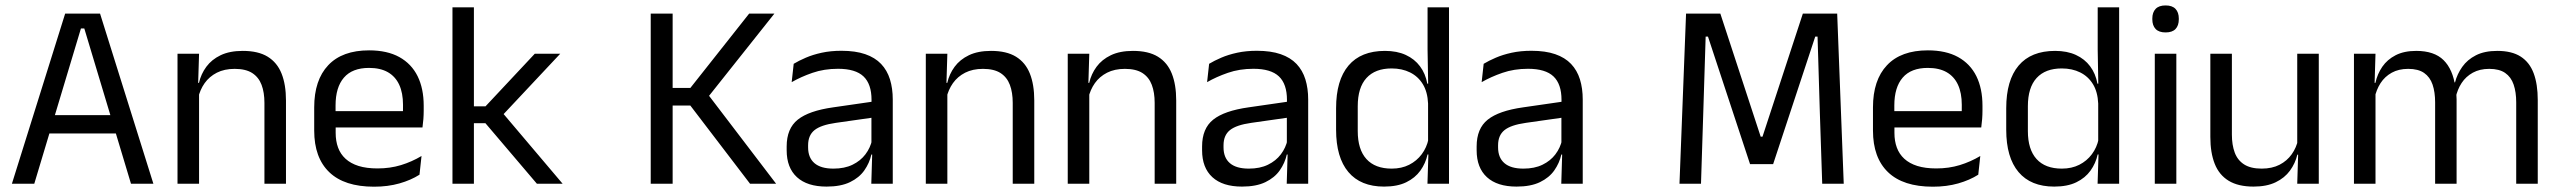

<svg xmlns="http://www.w3.org/2000/svg" viewBox="-20 -690 9610 721"><path d="M108.7 0H24.7L224.7 -639H355.7L556 0H471.9L296.6 -583H283.9ZM435.5 -188.7H144.3V-257.6H435.5Z M1053.9 0H973V-303.7Q973 -343 962.2 -371.5Q951.5 -399.9 927.2 -415.7Q902.8 -431.4 861.1 -431.4Q822.6 -431.4 794.3 -417Q766 -402.5 748.5 -377.8Q731 -353 724 -321.5L709.5 -378.9H727.2Q734.8 -412.1 754.8 -439.3Q774.8 -466.5 808.6 -482.7Q842.4 -498.9 891.5 -498.9Q949.7 -498.9 985.2 -477.1Q1020.8 -455.2 1037.3 -413.8Q1053.9 -372.3 1053.9 -312.6ZM727.5 0H646.6V-488.2H727.5L723.9 -371.1L727.5 -366.3Z M1384.6 11.1Q1273.1 11.1 1216.5 -43.4Q1159.9 -97.8 1159.9 -199.7V-286.6Q1159.9 -389.4 1212.6 -445.1Q1265.2 -500.9 1366 -500.9Q1433.9 -500.9 1479.6 -475.7Q1525.2 -450.4 1548.2 -403.9Q1571.1 -357.4 1571.1 -293V-274.8Q1571.1 -259.1 1569.9 -243Q1568.7 -226.9 1566.5 -211.4H1492.2Q1493 -235.6 1493.2 -257.1Q1493.4 -278.6 1493.4 -296.4Q1493.4 -341 1479.1 -371.8Q1464.9 -402.6 1436.7 -418.8Q1408.4 -435 1366 -435Q1302.9 -435 1271.5 -398.5Q1240.1 -362.1 1240.1 -294.1V-247.4L1240.5 -237.5V-190.8Q1240.5 -160.4 1249.5 -135.9Q1258.5 -111.3 1277.6 -93.8Q1296.8 -76.2 1326.5 -66.8Q1356.3 -57.5 1397.7 -57.5Q1444.8 -57.5 1485.8 -70Q1526.8 -82.6 1562.9 -104.2L1555.3 -34Q1523.1 -13.5 1479.9 -1.2Q1436.8 11.1 1384.6 11.1ZM1549.4 -211.4H1202.6V-272.7H1549.4Z M2092.8 0H1996.2L1802.8 -227.4H1751.5V-290.7H1803.2L1988.2 -488.2H2083.8L1862.6 -252.4V-271.8ZM1759.6 0H1679.1V-662.5H1759.6Z M2894.5 0H2796.6L2572.4 -293.6H2499.7V-359.7H2572.4L2793.3 -639H2888.1L2634.8 -320.3L2634.3 -341.2ZM2505.9 0H2423.6V-639H2505.9Z M3332.5 0H3251.9L3255.5 -118.6L3252.4 -131.1V-286.5L3252.8 -314.9Q3252.8 -374.3 3222.7 -403Q3192.5 -431.7 3126.9 -431.7Q3074.7 -431.7 3030.9 -416.5Q2987.1 -401.3 2952.9 -381.5L2960.5 -450.4Q2979.6 -462 3005.9 -473.3Q3032.2 -484.7 3065.8 -492Q3099.4 -499.3 3139.8 -499.3Q3192.3 -499.3 3229.1 -486.6Q3265.9 -473.9 3288.7 -449.9Q3311.5 -425.8 3322 -392Q3332.5 -358.1 3332.5 -316.2ZM3083.9 10.7Q3011.4 10.7 2972.8 -24.6Q2934.1 -60 2934.1 -125.7V-140Q2934.1 -207.4 2975.8 -240.7Q3017.5 -274.1 3108.7 -286.9L3263 -309.2L3267.4 -249.8L3118.5 -228.6Q3062.7 -220.7 3038.7 -201.4Q3014.6 -182 3014.6 -144.5V-136.6Q3014.6 -97.9 3038.4 -77.4Q3062.2 -56.8 3109.6 -56.8Q3151.4 -56.8 3181.4 -71.4Q3211.4 -86 3229.9 -110.5Q3248.5 -135.1 3255 -165.2L3267.7 -109.8H3252.2Q3245.1 -77.8 3225.8 -50.3Q3206.6 -22.8 3172 -6.1Q3137.4 10.7 3083.9 10.7Z M3863.9 0H3783V-303.7Q3783 -343 3772.2 -371.5Q3761.5 -399.9 3737.2 -415.7Q3712.8 -431.4 3671.1 -431.4Q3632.6 -431.4 3604.3 -417Q3576 -402.5 3558.5 -377.8Q3541 -353 3534 -321.5L3519.5 -378.9H3537.2Q3544.8 -412.1 3564.8 -439.3Q3584.8 -466.5 3618.6 -482.7Q3652.4 -498.9 3701.5 -498.9Q3759.7 -498.9 3795.2 -477.1Q3830.8 -455.2 3847.3 -413.8Q3863.9 -372.3 3863.9 -312.6ZM3537.5 0H3456.6V-488.2H3537.5L3533.9 -371.1L3537.5 -366.3Z M4396.9 0H4316V-303.7Q4316 -343 4305.2 -371.5Q4294.5 -399.9 4270.2 -415.7Q4245.8 -431.4 4204.1 -431.4Q4165.6 -431.4 4137.3 -417Q4109 -402.5 4091.5 -377.8Q4074 -353 4067 -321.5L4052.5 -378.9H4070.2Q4077.8 -412.1 4097.8 -439.3Q4117.8 -466.5 4151.6 -482.7Q4185.4 -498.9 4234.5 -498.9Q4292.7 -498.9 4328.2 -477.1Q4363.8 -455.2 4380.3 -413.8Q4396.9 -372.3 4396.9 -312.6ZM4070.5 0H3989.6V-488.2H4070.5L4066.9 -371.1L4070.5 -366.3Z M4892.5 0H4811.9L4815.5 -118.6L4812.4 -131.1V-286.5L4812.8 -314.9Q4812.8 -374.3 4782.7 -403Q4752.5 -431.7 4686.9 -431.7Q4634.7 -431.7 4590.9 -416.5Q4547.1 -401.3 4512.9 -381.5L4520.5 -450.4Q4539.6 -462 4565.9 -473.3Q4592.2 -484.7 4625.8 -492Q4659.4 -499.3 4699.8 -499.3Q4752.3 -499.3 4789.1 -486.6Q4825.9 -473.9 4848.7 -449.9Q4871.5 -425.8 4882 -392Q4892.5 -358.1 4892.5 -316.2ZM4643.9 10.7Q4571.4 10.7 4532.8 -24.6Q4494.1 -60 4494.1 -125.7V-140Q4494.1 -207.4 4535.8 -240.7Q4577.5 -274.1 4668.7 -286.9L4823 -309.2L4827.4 -249.8L4678.5 -228.6Q4622.7 -220.7 4598.7 -201.4Q4574.6 -182 4574.6 -144.5V-136.6Q4574.6 -97.9 4598.4 -77.4Q4622.2 -56.8 4669.6 -56.8Q4711.4 -56.8 4741.4 -71.4Q4771.4 -86 4789.9 -110.5Q4808.5 -135.1 4815 -165.2L4827.7 -109.8H4812.2Q4805.1 -77.8 4785.8 -50.3Q4766.6 -22.8 4732 -6.1Q4697.4 10.7 4643.9 10.7Z M5177.4 10.7Q5089.6 10.7 5043.5 -43.9Q4997.3 -98.6 4997.3 -202.9V-283.6Q4997.3 -388.7 5043.9 -443.8Q5090.5 -498.9 5180.9 -498.9Q5225.8 -498.9 5258.9 -483.7Q5292 -468.5 5312.5 -440.9Q5333 -413.4 5339.8 -375.9H5366.6L5342.7 -301.3Q5340.8 -344.6 5323.1 -373.8Q5305.3 -403 5275.1 -418Q5245 -433 5205.8 -433Q5144.2 -433 5111.4 -397.1Q5078.6 -361.2 5078.6 -291.1V-197.8Q5078.6 -128.8 5111.2 -92.8Q5143.8 -56.8 5206.1 -56.8Q5243.2 -56.8 5271.6 -71.2Q5300.1 -85.6 5318.9 -110.8Q5337.7 -136 5344.3 -168L5364.3 -109.9H5340.7Q5333.5 -76.8 5313.8 -49.3Q5294.1 -21.8 5260.7 -5.6Q5227.3 10.7 5177.4 10.7ZM5421.3 0H5340.4L5344.1 -117.9L5342.7 -143.9V-348.1L5343.2 -365L5340.8 -503.5V-662.5H5421.3Z M5923.5 0H5842.9L5846.5 -118.6L5843.4 -131.1V-286.5L5843.8 -314.9Q5843.8 -374.3 5813.7 -403Q5783.5 -431.7 5717.9 -431.7Q5665.7 -431.7 5621.9 -416.5Q5578.1 -401.3 5543.9 -381.5L5551.5 -450.4Q5570.6 -462 5596.9 -473.3Q5623.2 -484.7 5656.8 -492Q5690.4 -499.3 5730.8 -499.3Q5783.3 -499.3 5820.1 -486.6Q5856.9 -473.9 5879.7 -449.9Q5902.5 -425.8 5913 -392Q5923.5 -358.1 5923.5 -316.2ZM5674.9 10.7Q5602.4 10.7 5563.8 -24.6Q5525.1 -60 5525.1 -125.7V-140Q5525.1 -207.4 5566.8 -240.7Q5608.5 -274.1 5699.7 -286.9L5854 -309.2L5858.4 -249.8L5709.5 -228.6Q5653.7 -220.7 5629.7 -201.4Q5605.6 -182 5605.6 -144.5V-136.6Q5605.6 -97.9 5629.4 -77.4Q5653.2 -56.8 5700.6 -56.8Q5742.4 -56.8 5772.4 -71.4Q5802.4 -86 5820.9 -110.5Q5839.5 -135.1 5846 -165.2L5858.7 -109.8H5843.2Q5836.1 -77.8 5816.8 -50.3Q5797.6 -22.8 5763 -6.1Q5728.4 10.7 5674.9 10.7Z M6367.6 0H6286.8L6311.5 -639H6440.2L6591.7 -176.9H6598.6L6750.1 -639H6879L6903.6 0H6822.8L6813.8 -269.6L6805.3 -552.6H6796.6L6638.5 -73.7H6551.8L6393.8 -552.6H6385.1L6376.2 -269.1Z M7238.1 11.1Q7126.6 11.1 7070 -43.4Q7013.4 -97.8 7013.4 -199.7V-286.6Q7013.4 -389.4 7066.1 -445.1Q7118.7 -500.9 7219.5 -500.9Q7287.4 -500.9 7333.1 -475.7Q7378.7 -450.4 7401.7 -403.9Q7424.6 -357.4 7424.6 -293V-274.8Q7424.6 -259.1 7423.4 -243Q7422.2 -226.9 7420 -211.4H7345.7Q7346.5 -235.6 7346.7 -257.1Q7346.9 -278.6 7346.9 -296.4Q7346.9 -341 7332.6 -371.8Q7318.4 -402.6 7290.2 -418.8Q7261.9 -435 7219.5 -435Q7156.4 -435 7125 -398.5Q7093.6 -362.1 7093.6 -294.1V-247.4L7094 -237.5V-190.8Q7094 -160.4 7103 -135.9Q7112 -111.3 7131.1 -93.8Q7150.3 -76.2 7180 -66.8Q7209.8 -57.5 7251.2 -57.5Q7298.3 -57.5 7339.3 -70Q7380.3 -82.6 7416.4 -104.2L7408.8 -34Q7376.6 -13.5 7333.4 -1.2Q7290.3 11.1 7238.1 11.1ZM7402.9 -211.4H7056.1V-272.7H7402.9Z M7693.9 10.7Q7606.1 10.7 7560 -43.9Q7513.8 -98.6 7513.8 -202.9V-283.6Q7513.8 -388.7 7560.4 -443.8Q7607 -498.9 7697.4 -498.9Q7742.3 -498.9 7775.4 -483.7Q7808.5 -468.5 7829 -440.9Q7849.5 -413.4 7856.3 -375.9H7883.1L7859.2 -301.3Q7857.3 -344.6 7839.6 -373.8Q7821.8 -403 7791.6 -418Q7761.5 -433 7722.3 -433Q7660.7 -433 7627.9 -397.1Q7595.1 -361.2 7595.1 -291.1V-197.8Q7595.1 -128.8 7627.7 -92.8Q7660.3 -56.8 7722.6 -56.8Q7759.7 -56.8 7788.1 -71.2Q7816.6 -85.6 7835.4 -110.8Q7854.2 -136 7860.8 -168L7880.8 -109.9H7857.2Q7850 -76.8 7830.3 -49.3Q7810.6 -21.8 7777.2 -5.6Q7743.8 10.7 7693.9 10.7ZM7937.8 0H7856.9L7860.6 -117.9L7859.2 -143.9V-348.1L7859.7 -365L7857.3 -503.5V-662.5H7937.8Z M8152.6 0H8071.7V-488.2H8152.6ZM8112.2 -568.2Q8087.2 -568.2 8074.8 -581.2Q8062.4 -594.3 8062.4 -617.7V-620.2Q8062.4 -643.5 8074.8 -656.6Q8087.2 -669.6 8112.2 -669.6Q8137.2 -669.6 8149.5 -656.6Q8161.9 -643.5 8161.9 -620.2V-617.7Q8161.9 -593.9 8149.5 -581Q8137.2 -568.2 8112.2 -568.2Z M8280.3 -488.2H8361.2V-184.5Q8361.2 -145.8 8371.9 -117Q8382.6 -88.3 8407.1 -72.6Q8431.7 -56.8 8473 -56.8Q8512 -56.8 8540.1 -71.3Q8568.2 -85.7 8585.9 -110.7Q8603.6 -135.6 8610.1 -166.8L8624.6 -109.3H8607Q8599.3 -76.7 8579.3 -49.2Q8559.3 -21.8 8525.6 -5.6Q8491.9 10.7 8442.6 10.7Q8384.9 10.7 8349.1 -11.2Q8313.3 -33 8296.8 -74.7Q8280.3 -116.3 8280.3 -175.7ZM8606.6 -488.2H8687.5V0H8606.6L8610.2 -117.2L8606.6 -121.9Z M9509.8 0H9428.9V-305.7Q9428.9 -344.2 9419.2 -372.4Q9409.6 -400.7 9387.4 -416.1Q9365.2 -431.4 9327.6 -431.4Q9292.1 -431.4 9266 -417.1Q9239.9 -402.7 9223.9 -378.3Q9207.9 -353.9 9201.5 -322.9L9189 -380.5H9199.1Q9207.1 -411.8 9226.2 -438.8Q9245.2 -465.9 9277.6 -482.4Q9309.9 -498.9 9358 -498.9Q9412.4 -498.9 9445.7 -477.5Q9479.1 -456 9494.5 -414.7Q9509.8 -373.5 9509.8 -314.5ZM8900.5 0H8819.6V-488.2H8900.5L8896.9 -370.8L8900.5 -366.1ZM9205 0H9124.4V-305.6Q9124.4 -344.1 9114.8 -372.4Q9105.1 -400.7 9083 -416.1Q9060.9 -431.4 9023.3 -431.4Q8987.5 -431.4 8961.5 -417Q8935.4 -402.5 8919.4 -377.8Q8903.5 -353 8897 -321.5L8882.2 -378.9H8900.2Q8907.4 -412.1 8926 -439.3Q8944.7 -466.5 8976.2 -482.7Q9007.8 -498.9 9053.4 -498.9Q9121.1 -498.9 9156.2 -464.1Q9191.4 -429.2 9200.5 -361.9Q9202.8 -352 9203.9 -340.3Q9205 -328.6 9205 -317.1Z"/></svg>

Font: Anek Kannada Medium
Style: Regular
Weight: 500
Designer: Vaishnavi Murthy, Maithili Shingre (Kannada) & Yesha Goshar (Latin)
Foundry: Ek Type
Version: Version 1.003